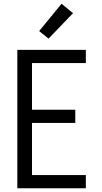

<svg xmlns="http://www.w3.org/2000/svg" viewBox="-20 -1000 540 1020"><path d="M72 0V-735H436V-665H150V-417H380V-347H150V-70H436V0ZM238 -795 188 -835 307 -980 368 -930Z"/></svg>

Font: Iosevka Fuck
Style: Regular
Weight: 400
Monospace: yes
Designer: Belleve Invis
Foundry: Belleve Invis
Version: Version 28.0.7; ttfautohint (v1.8.3)